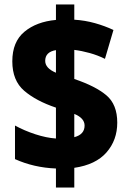

<svg xmlns="http://www.w3.org/2000/svg" viewBox="-20 -780 577 858"><path d="M182 -508Q182 -548 230 -556V-455Q182 -475 182 -508ZM312 -271Q358 -252 358 -219Q358 -179 312 -167ZM312 58V-30Q408 -44 456 -99Q504 -154 504 -232Q504 -313 455.5 -354Q407 -395 312 -427V-557Q345 -553 381 -543Q417 -533 449 -517L487 -646Q449 -664 404.5 -676.5Q360 -689 312 -692V-760H230V-691Q143 -683 89 -638Q35 -593 35 -506Q35 -420 88 -374.5Q141 -329 230 -299V-161Q187 -164 138 -180Q89 -196 47 -219V-69Q131 -31 230 -27V58Z"/></svg>

Font: Noto Sans UI SemiCondensed Black
Style: Regular
Weight: 900
Width: 4
Designer: Monotype Design Team
Foundry: Monotype Imaging Inc.
Version: 1.001